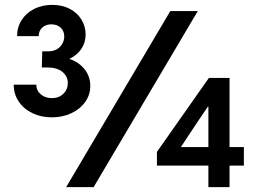

<svg xmlns="http://www.w3.org/2000/svg" viewBox="-20 -765 1055 785"><path d="M36.1 -418.9H128.4Q128.4 -395 146.7 -379.4Q165 -363.8 191.9 -363.8Q220.7 -363.8 239 -381.6Q257.3 -399.4 257.3 -426.3Q257.3 -452.1 235.6 -470.7Q213.9 -489.3 171.4 -489.3H150.9L152.8 -555.2H179.2Q197.8 -555.2 212.4 -563.7Q227.1 -572.3 234.9 -586.4Q242.7 -600.6 242.7 -616.2Q242.7 -637.7 228.3 -651.6Q213.9 -665.5 189.5 -665.5Q167 -665.5 152.6 -652.1Q138.2 -638.7 138.2 -617.2H49.8Q49.8 -653.8 68.6 -683.1Q87.4 -712.4 120.1 -728.8Q152.8 -745.1 193.4 -745.1Q234.4 -745.1 265.4 -728.8Q296.4 -712.4 313.2 -684.6Q330.1 -656.7 330.1 -624Q330.1 -590.8 312.3 -564.7Q294.4 -538.6 263.7 -524.4Q303.2 -510.7 326.2 -481.4Q349.1 -452.1 349.1 -413.6Q349.1 -377.4 328.4 -348.1Q307.6 -318.8 271.5 -302Q235.4 -285.2 192.4 -285.2Q148.9 -285.2 113.3 -302Q77.6 -318.8 56.9 -349.4Q36.1 -379.9 36.1 -418.9ZM676.3 -719.7H788.6L362.8 0H250.5ZM832 -87.9H621.6V-144L834 -446.3H918.5V-163.6H977.1V-87.9H918.5V0H832ZM832 -163.6V-329.1H830.1L788.6 -268.1L720.7 -165.5V-163.6Z"/></svg>

Font: Reddit Sans SemiBold
Style: Regular
Weight: 600
Designer: Stephen Hutchings
Foundry: Reddit
Version: Version 1.013